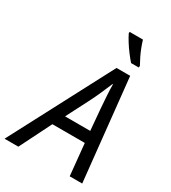

<svg xmlns="http://www.w3.org/2000/svg" viewBox="-278 -1056 1040 1169"><g transform="rotate(30 242.5 -472.0)"><path d="M-54 0 321 -714H417L492 0H404L382 -222H154L43 0ZM197 -302H374L361 -452Q358 -490 355 -536Q352 -582 352 -617H349Q333 -579 314 -535.5Q295 -492 272 -448ZM383 -784Q366 -803 345.5 -830Q325 -857 307.5 -885Q290 -913 280 -934V-944H374Q381 -920 391 -894Q401 -868 413 -843.5Q425 -819 438 -796L437 -784Z"/></g></svg>

Font: Noto Sans Display
Style: Italic
Weight: 400
Italic angle: -12°
Designer: Monotype Design Team
Foundry: Monotype Imaging Inc.
Version: Version 2.003